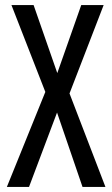

<svg xmlns="http://www.w3.org/2000/svg" viewBox="-20 -734 440 754"><path d="M394 0H304L204 -292L94 0H7L158 -373L25 -714H112L205 -447L299 -714H387L253 -367Z"/></svg>

Font: Noto Sans ExtraCondensed
Style: Regular
Weight: 400
Width: 2
Designer: Monotype Design Team
Foundry: Monotype Imaging Inc.
Version: Version 2.013